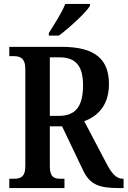

<svg xmlns="http://www.w3.org/2000/svg" viewBox="-20 -951 645 971"><path d="M227 -784V-771H278C332 -811 413 -886 435 -921V-931H310C293 -886 254 -828 227 -784ZM27 0H306V-47H287C255 -47 232 -54 232 -110V-312H294L400 -90C435 -16 483 0 581 0H605V-47H601C568 -47 544 -74 516 -129L406 -338C471 -362 531 -415 531 -526C531 -651 461 -714 293 -714H27V-667H50C79 -667 108 -659 108 -603V-110C108 -54 81 -47 50 -47H27ZM278 -365H232V-661H281C364 -661 400 -617 400 -519C400 -417 365 -365 278 -365Z"/></svg>

Font: Noto Serif Bengali Condensed SemiBold
Style: Regular
Weight: 600
Width: 3
Designer: Juan Bruce, Universal Thirst, Indian Type Foundry and the Monotype Design Team.
Foundry: Monotype Imaging Inc.
Version: Version 2.003